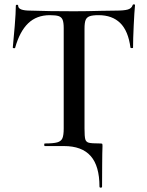

<svg xmlns="http://www.w3.org/2000/svg" viewBox="-20 -674 680 886"><path d="M275 0H187Q184 0 184 -6Q184 -12 187 -12Q226 -12 244 -17Q262 -22 268 -36Q274 -50 274 -81V-544Q274 -570 269 -582.5Q264 -595 251 -599.5Q238 -604 210 -604Q149 -604 110 -566.5Q71 -529 50 -454Q50 -451 44.5 -451.5Q39 -452 39 -454Q43 -493 48 -554.5Q53 -616 53 -647Q53 -652 58.5 -652Q64 -652 64 -647Q64 -625 120 -625Q206 -622 321 -622Q380 -622 446 -624L514 -625Q552 -625 569.5 -630Q587 -635 592 -650Q593 -654 598 -654Q603 -654 603 -650Q600 -619 597 -556Q594 -493 594 -454Q594 -452 588.5 -452Q583 -452 582 -454Q572 -531 535 -567.5Q498 -604 435 -604Q407 -604 393.5 -599Q380 -594 375 -581.5Q370 -569 370 -542V-81Q370 -44 373.5 -31.5Q377 -19 389.5 -15.5Q402 -12 441 -12Q450 -12 451.5 -10.5Q453 -9 453 0Q453 21 452 35Q452 51 451.5 85Q451 119 451 187Q451 192 445 192Q439 192 439 187Q439 92 398.5 46Q358 0 275 0Z"/></svg>

Font: Cormorant Infant SemiBold
Style: Regular
Weight: 600
Designer: Christian Thalmann (Catharsis Fonts)
Foundry: Catharsis Fonts
Version: Version 4.000